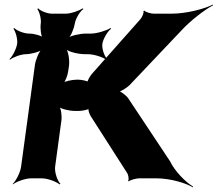

<svg xmlns="http://www.w3.org/2000/svg" viewBox="-20 -770 940 829"><path d="M372 -268 529 -23C534 -16 538 5 533 11L536 13C542 7 569 0 580 0H655C715 0 782 20 813 39V35C782 17 735 -30 714 -74L532 -348C524 -358 501 -377 490 -377L489 -373C500 -373 529 -392 539 -402L761 -636C801 -680 863 -728 900 -747L899 -750C863 -732 786 -711 721 -711H643C632 -711 607 -718 604 -724L599 -722C603 -716 593 -695 586 -687L376 -450C369 -442 355 -419 358 -413L363 -415C359 -421 329 -426 318 -426H312C292 -426 258 -419 249 -411L252 -408C261 -416 272 -444 274 -460L278 -486C281 -510 275 -550 264 -562L262 -560C272 -547 317 -536 347 -536H360C385 -536 426 -523 438 -512L443 -515C431 -526 419 -560 422 -581C425 -601 444 -635 460 -646L457 -649C441 -638 398 -625 373 -625H351C326 -625 284 -616 271 -605L273 -602C286 -613 300 -648 303 -668C306 -688 324 -720 340 -731L337 -734C321 -723 285 -711 265 -711H204C184 -711 154 -723 145 -734L141 -731C150 -720 159 -688 156 -668C153 -648 157 -613 166 -602L170 -605C161 -616 127 -625 107 -625H105C84 -625 51 -638 42 -649L38 -646C47 -635 57 -601 54 -581C51 -560 34 -526 21 -515L23 -512C36 -523 71 -536 92 -536C113 -536 151 -546 164 -557L162 -560C149 -549 134 -512 131 -491L71 -50C68 -26 49 11 35 24L36 26C51 14 90 0 114 0H161C185 0 223 14 237 26L241 24C228 11 215 -26 218 -50L245 -249C248 -269 244 -303 234 -313L232 -311C240 -300 279 -291 304 -291H321C332 -291 362 -296 367 -302L364 -304C358 -298 367 -275 372 -268Z"/></svg>

Font: Asimov
Style: EdgeWideIt
Weight: 500
Designer: Google
Version: Version 2.000980: 2014